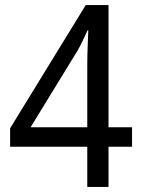

<svg xmlns="http://www.w3.org/2000/svg" viewBox="-20 -739 560 759"><path d="M502 -159H409V0H325V-159H20V-232L319 -719H409V-236H502ZM325 -478Q325 -519 326.5 -555Q328 -591 329 -619H326Q317 -599 306.5 -577Q296 -555 286 -538L101 -236H325Z"/></svg>

Font: Noto Sans Ethiopic SemCond
Style: Regular
Weight: 400
Width: 4
Designer: Monotype Design Team
Foundry: Monotype Imaging Inc.
Version: Version 2.102; ttfautohint (v1.8.4.7-5d5b)